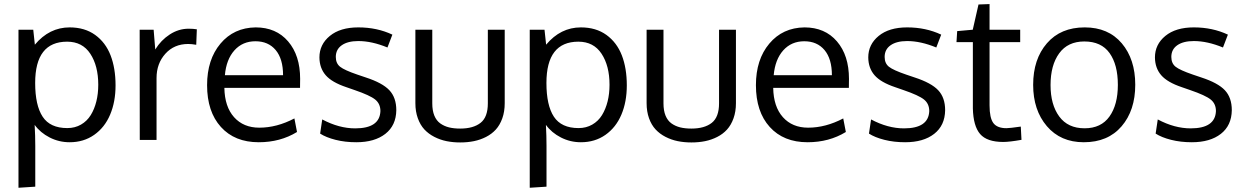

<svg xmlns="http://www.w3.org/2000/svg" viewBox="-20 -680 6047 933"><path d="M69.8 232.4V-535.6H141.6L149.4 -462.9Q219.7 -546.9 318.4 -546.9Q391.6 -546.9 442.4 -510.3Q493.2 -473.6 517.3 -411.1Q541.5 -348.6 541.5 -265.1Q541.5 -185.1 515.1 -122.8Q488.8 -60.5 437.7 -24.7Q386.7 11.2 318.4 11.2Q266.6 11.2 221.2 -12Q175.8 -35.2 148.4 -73.2Q151.4 -20.5 151.4 29.3V227.1ZM307.1 -57.6Q344.2 -57.6 373.5 -74.5Q402.8 -91.3 420.9 -120.6Q439 -149.9 448.2 -187.3Q457.5 -224.6 457.5 -268.1Q457.5 -359.9 418.9 -418.7Q380.4 -477.5 306.2 -477.5Q150.9 -477.5 150.9 -276.9Q150.9 -168 187.3 -112.8Q223.6 -57.6 307.1 -57.6Z M896.5 -540.5Q918.5 -540.5 936.5 -537.6L933.6 -462.4Q911.1 -466.3 894.5 -466.3Q826.2 -466.3 783.4 -418.7Q740.7 -371.1 740.7 -300.8V0H659.2Q658.7 -493.2 658.7 -535.6H726.6L734.4 -439.5Q762.2 -484.9 805.2 -512.7Q848.1 -540.5 896.5 -540.5Z M1072.8 -314.5H1355.5Q1355.5 -394 1319.6 -436.8Q1283.7 -479.5 1221.2 -479.5Q1158.7 -479.5 1119.1 -435.3Q1079.6 -391.1 1072.8 -314.5ZM1237.3 11.2Q1120.6 11.2 1053.5 -63Q986.3 -137.2 986.3 -266.1Q986.3 -390.6 1051.3 -468Q1116.2 -545.4 1222.2 -546.9Q1321.8 -546.9 1380.1 -478.8Q1438.5 -410.6 1438.5 -296.9Q1438.5 -291 1438.2 -275.4Q1438 -259.8 1438 -252.9H1070.3Q1071.8 -161.6 1117.4 -110.6Q1163.1 -59.6 1240.2 -59.6Q1325.2 -59.6 1410.6 -104.5L1423.3 -38.6Q1341.8 11.2 1237.3 11.2Z M1711.4 11.2Q1656.7 11.2 1610.6 -0.5Q1564.5 -12.2 1535.6 -30.8L1545.9 -99.6Q1627.4 -56.2 1706.1 -56.2Q1825.2 -56.2 1828.6 -140.1Q1828.6 -175.8 1803.2 -196.3Q1777.8 -216.8 1703.6 -242.2L1663.1 -256.3Q1592.8 -279.8 1562.7 -314.5Q1532.7 -349.1 1532.2 -400.9Q1532.2 -463.9 1582.8 -505.4Q1633.3 -546.9 1721.2 -546.9Q1812 -546.9 1886.7 -511.7L1862.8 -449.2Q1787.1 -480.5 1721.2 -480.5Q1669.9 -480.5 1640.9 -460.2Q1611.8 -439.9 1611.8 -403.3Q1611.8 -372.1 1632.8 -355.5Q1653.8 -338.9 1716.8 -317.4Q1732.9 -311.5 1757.3 -303.7Q1838.4 -277.3 1872.1 -241.5Q1905.8 -205.6 1905.8 -144.5Q1904.8 -70.3 1852.5 -29.5Q1800.3 11.2 1711.4 11.2Z M1998.5 -178.7V-535.6H2080.6V-177.7Q2080.6 -142.6 2090.6 -118.2Q2100.6 -93.8 2119.4 -80.3Q2138.2 -66.9 2161.9 -61Q2185.5 -55.2 2216.3 -55.2Q2279.8 -55.2 2315.2 -83Q2350.6 -110.8 2350.6 -177.7V-535.6H2432.6V-178.7Q2432.6 -137.7 2420.9 -105Q2409.2 -72.3 2389.4 -50.5Q2369.6 -28.8 2341.8 -14.6Q2314 -0.5 2283 5.9Q2252 12.2 2216.3 12.2Q2181.2 12.2 2149.9 5.9Q2118.7 -0.5 2090.6 -14.9Q2062.5 -29.3 2042.2 -51Q2022 -72.8 2010.3 -105.5Q1998.5 -138.2 1998.5 -178.7Z M2554.2 232.4V-535.6H2626L2633.8 -462.9Q2704.1 -546.9 2802.7 -546.9Q2876 -546.9 2926.8 -510.3Q2977.5 -473.6 3001.7 -411.1Q3025.9 -348.6 3025.9 -265.1Q3025.9 -185.1 2999.5 -122.8Q2973.1 -60.5 2922.1 -24.7Q2871.1 11.2 2802.7 11.2Q2751 11.2 2705.6 -12Q2660.2 -35.2 2632.8 -73.2Q2635.7 -20.5 2635.7 29.3V227.1ZM2791.5 -57.6Q2828.6 -57.6 2857.9 -74.5Q2887.2 -91.3 2905.3 -120.6Q2923.3 -149.9 2932.6 -187.3Q2941.9 -224.6 2941.9 -268.1Q2941.9 -359.9 2903.3 -418.7Q2864.7 -477.5 2790.5 -477.5Q2635.3 -477.5 2635.3 -276.9Q2635.3 -168 2671.6 -112.8Q2708 -57.6 2791.5 -57.6Z M3122.1 -178.7V-535.6H3204.1V-177.7Q3204.1 -142.6 3214.1 -118.2Q3224.1 -93.8 3242.9 -80.3Q3261.7 -66.9 3285.4 -61Q3309.1 -55.2 3339.8 -55.2Q3403.3 -55.2 3438.7 -83Q3474.1 -110.8 3474.1 -177.7V-535.6H3556.2V-178.7Q3556.2 -137.7 3544.4 -105Q3532.7 -72.3 3512.9 -50.5Q3493.2 -28.8 3465.3 -14.6Q3437.5 -0.5 3406.5 5.9Q3375.5 12.2 3339.8 12.2Q3304.7 12.2 3273.4 5.9Q3242.2 -0.5 3214.1 -14.9Q3186 -29.3 3165.8 -51Q3145.5 -72.8 3133.8 -105.5Q3122.1 -138.2 3122.1 -178.7Z M3739.7 -314.5H4022.5Q4022.5 -394 3986.6 -436.8Q3950.7 -479.5 3888.2 -479.5Q3825.7 -479.5 3786.1 -435.3Q3746.6 -391.1 3739.7 -314.5ZM3904.3 11.2Q3787.6 11.2 3720.5 -63Q3653.3 -137.2 3653.3 -266.1Q3653.3 -390.6 3718.3 -468Q3783.2 -545.4 3889.2 -546.9Q3988.8 -546.9 4047.1 -478.8Q4105.5 -410.6 4105.5 -296.9Q4105.5 -291 4105.2 -275.4Q4105 -259.8 4105 -252.9H3737.3Q3738.8 -161.6 3784.4 -110.6Q3830.1 -59.6 3907.2 -59.6Q3992.2 -59.6 4077.6 -104.5L4090.3 -38.6Q4008.8 11.2 3904.3 11.2Z M4378.4 11.2Q4323.7 11.2 4277.6 -0.5Q4231.4 -12.2 4202.6 -30.8L4212.9 -99.6Q4294.4 -56.2 4373 -56.2Q4492.2 -56.2 4495.6 -140.1Q4495.6 -175.8 4470.2 -196.3Q4444.8 -216.8 4370.6 -242.2L4330.1 -256.3Q4259.8 -279.8 4229.7 -314.5Q4199.7 -349.1 4199.2 -400.9Q4199.2 -463.9 4249.8 -505.4Q4300.3 -546.9 4388.2 -546.9Q4479 -546.9 4553.7 -511.7L4529.8 -449.2Q4454.1 -480.5 4388.2 -480.5Q4336.9 -480.5 4307.9 -460.2Q4278.8 -439.9 4278.8 -403.3Q4278.8 -372.1 4299.8 -355.5Q4320.8 -338.9 4383.8 -317.4Q4399.9 -311.5 4424.3 -303.7Q4505.4 -277.3 4539.1 -241.5Q4572.8 -205.6 4572.8 -144.5Q4571.8 -70.3 4519.5 -29.5Q4467.3 11.2 4378.4 11.2Z M4855 9.8Q4775.9 9.8 4742.7 -28.8Q4709.5 -67.4 4707.5 -153.3V-475.1H4627.9L4631.3 -528.8L4707 -535.6L4734.9 -658.2L4788.6 -660.2V-535.6H4937.5V-475.1H4788.6V-168Q4788.6 -106.9 4807.1 -82Q4825.7 -57.1 4870.6 -57.1Q4886.7 -57.1 4940.4 -64.9L4943.8 -0.5Q4885.7 9.8 4855 9.8Z M5085 -266.6Q5085 -171.4 5127.2 -114Q5169.4 -56.6 5250.5 -56.6Q5330.6 -56.6 5371.3 -113.8Q5412.1 -170.9 5412.1 -267.6Q5412.1 -365.7 5371.8 -422.1Q5331.5 -478.5 5249 -478.5Q5168.9 -478.5 5127 -420.9Q5085 -363.3 5085 -266.6ZM5496.6 -268.1Q5496.6 -143.6 5430.2 -66.2Q5363.8 11.2 5246.6 11.2Q5133.8 11.2 5067.1 -66.9Q5000.5 -145 5000.5 -267.6Q5000.5 -392.6 5067.4 -469.7Q5134.3 -546.9 5251 -546.9Q5365.7 -546.9 5431.2 -469.5Q5496.6 -392.1 5496.6 -268.1Z M5771.5 11.2Q5716.8 11.2 5670.7 -0.5Q5624.5 -12.2 5595.7 -30.8L5606 -99.6Q5687.5 -56.2 5766.1 -56.2Q5885.3 -56.2 5888.7 -140.1Q5888.7 -175.8 5863.3 -196.3Q5837.9 -216.8 5763.7 -242.2L5723.1 -256.3Q5652.8 -279.8 5622.8 -314.5Q5592.8 -349.1 5592.3 -400.9Q5592.3 -463.9 5642.8 -505.4Q5693.4 -546.9 5781.2 -546.9Q5872.1 -546.9 5946.8 -511.7L5922.9 -449.2Q5847.2 -480.5 5781.2 -480.5Q5730 -480.5 5700.9 -460.2Q5671.9 -439.9 5671.9 -403.3Q5671.9 -372.1 5692.9 -355.5Q5713.9 -338.9 5776.9 -317.4Q5793 -311.5 5817.4 -303.7Q5898.4 -277.3 5932.1 -241.5Q5965.8 -205.6 5965.8 -144.5Q5964.8 -70.3 5912.6 -29.5Q5860.4 11.2 5771.5 11.2Z"/></svg>

Font: Oxygen
Style: Regular
Weight: 400
Designer: Vernon Adams
Foundry: Vernon Adams
Version: Version Release 0.2.3 webfont; ttfautohint (v0.93.3-1d66) -l